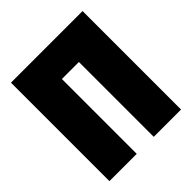

<svg xmlns="http://www.w3.org/2000/svg" viewBox="-190 -833 965 965"><g transform="rotate(-45 292.5 -350.0)"><path d="M38 0V-700H547V0H353V-532H232V0Z"/></g></svg>

Font: Tektur SemiCondensed ExtraBold
Style: Regular
Weight: 800
Width: 4
Designer: Adam Jagosz
Foundry: Adam Jagosz
Version: Version 1.005;gftools[0.9.30]